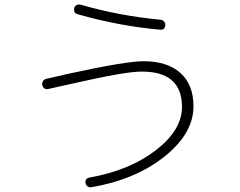

<svg xmlns="http://www.w3.org/2000/svg" viewBox="-20 -778 1040 832"><path d="M190.4 -392.6Q168.9 -387.7 163.1 -410.2Q161.1 -418.9 166.5 -426.8Q171.9 -434.6 180.7 -436.5L279.3 -459Q526.4 -512.7 601.6 -512.7Q705.1 -512.7 761.7 -461.9Q818.4 -411.1 818.4 -317.4Q818.4 -200.2 693.4 -100.1Q568.4 0 377 33.2Q368.2 35.2 359.9 29.8Q351.6 24.4 350.6 14.6Q347.7 -4.9 369.1 -8.8Q543 -40 655.8 -127.4Q768.6 -214.8 768.6 -314.5Q768.6 -468.8 592.8 -467.8Q522.5 -467.8 299.8 -417Q296.9 -416 277.8 -412.1Q258.8 -408.2 231.4 -401.9Q204.1 -395.5 190.4 -392.6ZM329.1 -757.8Q498 -709 676.8 -692.4Q685.5 -691.4 691.4 -684.1Q697.3 -676.8 696.3 -668Q693.4 -646.5 672.9 -649.4Q497.1 -665 318.4 -715.8Q296.9 -720.7 301.8 -743.2Q303.7 -752 312 -755.9Q320.3 -759.8 329.1 -757.8Z"/></svg>

Font: Rounded Mgen+ 2m light
Style: Regular
Weight: 200
Designer: [Source Han Sans]
Ryoko NISHIZUKA  (kana & ideographs); Paul D. Hunt (Latin, Greek & Cyrillic); Wenlong ZHANG  (bopomofo
Version: Version 1.059.20150602